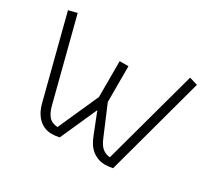

<svg xmlns="http://www.w3.org/2000/svg" viewBox="-140 -919 1251 1156"><g transform="rotate(30 486.0 -341.0)"><path d="M380 8Q367 11 353 12.5Q339 14 328 14Q296 14 272 2.5Q248 -9 230.5 -28Q213 -47 201.5 -71Q190 -95 184 -121L40 -680L99 -695L243 -136Q254 -91 275 -66.5Q296 -42 337 -39L463 -321V-570H524V-321L610 -118Q627 -77 648.5 -59.5Q670 -42 701 -39L880 -696L937 -679L751 8Q738 11 724 12.5Q710 14 699 14Q669 14 645.5 4.5Q622 -5 604 -20.5Q586 -36 573 -57.5Q560 -79 551 -103L494 -247L380 8Z"/></g></svg>

Font: Snippet
Style: Regular
Weight: 400
Designer: Gesine Todt
Foundry: Gesine Todt
Version: Version 1.000